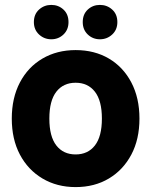

<svg xmlns="http://www.w3.org/2000/svg" viewBox="-20 -748 616 782"><path d="M288 14Q212 14 153 -21Q94 -56 61 -118.5Q28 -181 28 -265Q28 -349 61 -412Q94 -475 153 -509.5Q212 -544 288 -544Q365 -544 423.5 -509.5Q482 -475 515 -412Q548 -349 548 -265Q548 -181 515 -118.5Q482 -56 423.5 -21Q365 14 288 14ZM288 -119Q338 -119 366.5 -155.5Q395 -192 395 -265Q395 -338 366.5 -374.5Q338 -411 288 -411Q238 -411 209.5 -374.5Q181 -338 181 -265Q181 -192 209.5 -155.5Q238 -119 288 -119ZM387 -588Q358 -588 337.5 -607.5Q317 -627 317 -658Q317 -690 337.5 -709Q358 -728 387 -728Q416 -728 437 -709Q458 -690 458 -658Q458 -627 437 -607.5Q416 -588 387 -588ZM189 -588Q160 -588 139 -607.5Q118 -627 118 -658Q118 -690 139 -709Q160 -728 189 -728Q218 -728 238.5 -709Q259 -690 259 -658Q259 -627 238.5 -607.5Q218 -588 189 -588Z"/></svg>

Font: Radio Canada Big
Style: Bold
Weight: 700
Designer: Étienne Aubert Bonn
Foundry: Coppers and Brasses
Version: Version 1.001